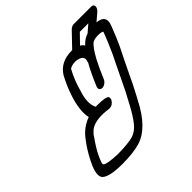

<svg xmlns="http://www.w3.org/2000/svg" viewBox="-222 -1098 1295 1295"><g transform="rotate(-45 426.0 -450.0)"><path d="M252 -69Q354 -70 401 -84Q444 -98 476.5 -140.5Q509 -183 540 -241L555 -269Q591 -333 622 -401L667 -494Q707 -572 735 -640Q747 -669 757 -694Q767 -719 767 -722Q767 -724 763 -726Q751 -731 729 -731Q693 -731 677 -722L673 -720Q645 -700 603 -623Q573 -565 543 -493Q537 -479 523 -469Q509 -459 495 -459Q480 -459 474 -469Q471 -474 471 -480Q471 -486 474 -493Q512 -585 547 -646L548 -652Q553 -664 553 -674Q553 -697 527 -707Q508 -714 491 -714Q472 -714 456 -709Q440 -704 435 -696Q419 -667 406 -635Q387 -589 368 -519Q360 -488 360 -461Q360 -428 373 -401H390Q477 -401 483 -381Q484 -377 484 -373Q484 -367 482 -361L479 -356Q461 -327 433 -327H427Q392 -332 364 -332Q290 -332 252 -300Q229 -279 224 -268Q214 -255 196 -227Q162 -175 145 -133Q133 -105 133 -95Q133 -91 135 -90Q150 -73 252 -69ZM779 -799H782Q842 -793 842 -749Q842 -732 832 -708L806 -643Q776 -570 732 -486Q711 -444 689 -397Q657 -327 620 -259L605 -231Q516 -55 396 -19Q326 0 231 0Q105 0 70 -34L69 -35Q59 -47 59 -68Q59 -94 76 -135Q83 -152 94 -173Q129 -241 168 -291Q216 -358 291 -385Q286 -406 286 -432Q286 -512 335 -631Q351 -668 370 -704Q419 -783 525 -783H531Q566 -819 627 -883Q645 -900 663 -900H830Q849 -900 852 -882Q852 -874 849 -867Q845 -856 835 -847ZM590 -767Q606 -758 615 -743Q634 -764 655 -776Q669 -784 684 -789L736 -834H655Z"/></g></svg>

Font: Bubblez Graffiti
Style: Italic
Weight: 400
Italic angle: -22.5°
Designer: GGBotNet
Foundry: GGBotNet
Version: 1.00